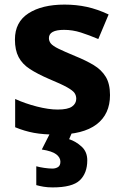

<svg xmlns="http://www.w3.org/2000/svg" viewBox="-20 -576 537 836"><path d="M459 -162Q459 -79 400.5 -34.5Q342 10 226 10Q169 10 128 2.5Q87 -5 46 -22V-145Q90 -125 141 -112Q192 -99 231 -99Q275 -99 293.5 -112Q312 -125 312 -146Q312 -160 304.5 -171Q297 -182 272 -196Q247 -210 194 -232Q143 -254 110 -275.5Q77 -297 61 -327.5Q45 -358 45 -404Q45 -480 104 -518Q163 -556 261 -556Q312 -556 358 -546Q404 -536 453 -513L408 -406Q368 -423 332 -434.5Q296 -446 259 -446Q193 -446 193 -410Q193 -397 201.5 -386.5Q210 -376 234.5 -364Q259 -352 307 -332Q354 -313 388 -292.5Q422 -272 440.5 -241.5Q459 -211 459 -162ZM360 122Q360 178 327.5 209Q295 240 209 240Q187 240 169.5 237Q152 234 138 230V148Q152 152 172.5 155Q193 158 208 158Q222 158 232.5 151.5Q243 145 243 128Q243 110 225 96Q207 82 162 75L200 0H294L281 30Q311 40 335.5 62.5Q360 85 360 122Z"/></svg>

Font: Noto Sans Bamum
Style: Bold
Weight: 700
Designer: Monotype Design Team
Foundry: Monotype Imaging Inc.
Version: Version 2.002; ttfautohint (v1.8.4.7-5d5b)